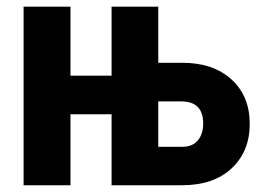

<svg xmlns="http://www.w3.org/2000/svg" viewBox="-20 -548 783 568"><path d="M448.2 -248V-113.8H520.5Q549.3 -113.8 565.2 -132.6Q581.1 -151.4 581.1 -182.6Q581.1 -248 516.1 -248ZM188.5 -324.2H310.1V-528.3H448.2V-362.3H519Q610.8 -362.3 664.8 -313Q718.8 -263.7 718.8 -181.6Q718.8 -100.1 665.3 -50Q611.8 0 518.6 0H310.1V-210H188.5V0H49.8V-528.3H188.5Z"/></svg>

Font: MAUL Condensed Bold
Style: Condensed Bold
Weight: 700
Designer: MAUL
Version: Version 1.0; 2020; ttfautohint (v1.8.3)